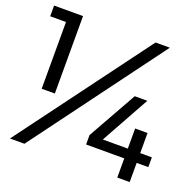

<svg xmlns="http://www.w3.org/2000/svg" viewBox="-123 -830 979 960"><g transform="rotate(20 366.5 -350.0)"><path d="M6 -700H160V-288H90V-643H6ZM546 -700H622L103 0H26ZM540 -412H607L464 -154H597V-261H663V-154H725V-102H663V0H597V-102H394V-152Z"/></g></svg>

Font: Montserrat arm2
Style: Regular
Weight: 400
Designer: Julieta Ulanovsky
Foundry: Julieta Ulanovsky
Version: Version 6.000